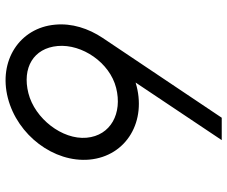

<svg xmlns="http://www.w3.org/2000/svg" viewBox="-86 -754 851 720"><g transform="rotate(90 340.0 -394.5)"><path d="M123 -354C87 -300 67 -238 73 -175C85 -42 208 38 348 2C488 -34 591 -171 579 -304C566 -443 434 -521 290 -477L506 -800H422L123 -354ZM497 -293C505 -202 425 -99 330 -75C235 -51 161 -94 153 -185C145 -276 215 -380 310 -404C405 -428 489 -384 497 -293Z"/></g></svg>

Font: Gauge
Style: Italic
Weight: 400
Italic angle: -80°
Designer: Daniel Pimley
Foundry: Daniel Pimley
Version: Version 1.000;PS 001.001;hotconv 1.0.56